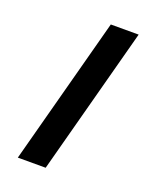

<svg xmlns="http://www.w3.org/2000/svg" viewBox="-135 -801 719 881"><g transform="rotate(20 224.0 -360.0)"><path d="M252 -720 60 0H196L388 -720Z"/></g></svg>

Font: Eudonet ExtraBold
Style: Regular
Weight: 800
Designer: Mikhail Sharanda
Foundry: Mikhail Sharanda
Version: Version 4.503;Glyphs 3.1.2 (3151)